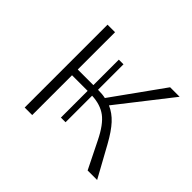

<svg xmlns="http://www.w3.org/2000/svg" viewBox="-114 -609 757 757"><g transform="rotate(45 264.0 -231.0)"><path d="M502 0H449L393 -113Q364 -172 332.5 -195.5Q301 -219 253 -221V-73H227V-222H140V0H98V-462H140V-254H227V-396H253V-254Q278 -254 295 -250L447 -462H500L327 -241Q357 -228 381 -202Q405 -176 431 -129Z"/></g></svg>

Font: Ysabeau SC Light
Style: Regular
Weight: 300
Designer: Christian Thalmann (Catharsis Fonts)
Version: Version 0.003